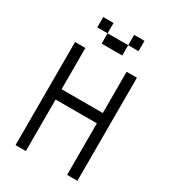

<svg xmlns="http://www.w3.org/2000/svg" viewBox="-197 -910 894 1008"><g transform="rotate(30 250.0 -406.0)"><path d="M375 -750V-812.5H312.5V-750H187.5V-687.5H312.5V-750ZM62.5 -625Q62.5 -625 62.5 0H125V-312.5H375V0H437.5Q437.5 0 437.5 -625H375Q375 -625 375 -375H125Q125 -375 125 -625ZM187.5 -750V-812.5H125V-750Z"/></g></svg>

Font: BFUnifontExMono
Style: Regular
Weight: 500
Version: Version 15.0.06